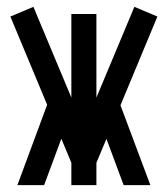

<svg xmlns="http://www.w3.org/2000/svg" viewBox="-20 -541 490 561"><path d="M188.5 -255.9V-500H261.7V-255.9L372.6 -521L439.9 -492.7L332 -233.4L419.4 0H341.3L291 -135.3L261.7 -65.4V0H188.5V-65.4L159.2 -135.7L108.9 0H30.8L117.7 -234.9L10.3 -492.7L77.6 -521Z"/></svg>

Font: Anka/Coder Narrow
Style: Regular
Weight: 400
Width: 3
Monospace: yes
Version: Version 001.100